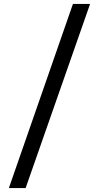

<svg xmlns="http://www.w3.org/2000/svg" viewBox="-20 -839 499 974"><path d="M25 115H110L437 -819H350Z"/></svg>

Font: Advent Pro SemiBold
Style: Regular
Weight: 600
Designer: VivaRado, Andreas Kalpakidis
Foundry: VivaRado, Andreas Kalpakidis
Version: Version 3.000